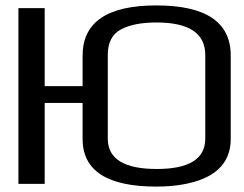

<svg xmlns="http://www.w3.org/2000/svg" viewBox="-20 -679 901 709"><path d="M145 0H48V-649H145V-361H285V-473Q285 -659 557 -659Q832 -659 832 -474V-166Q832 -27 650 3Q609 10 557 10Q285 10 285 -166V-299H145ZM558 -596Q474 -596 426 -570Q378 -544 378 -476V-167Q378 -55 559 -55Q738 -55 738 -167V-476Q738 -596 558 -596Z"/></svg>

Font: Gamestation Display
Style: Regular
Weight: 400
Designer: Jonas Hecksher
Foundry: Jonas Hecksher, Playtypeª, e-types AS
Version: Version 1.003